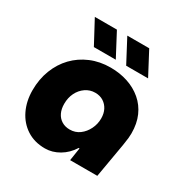

<svg xmlns="http://www.w3.org/2000/svg" viewBox="-167 -857 978 1009"><g transform="rotate(30 322.5 -352.0)"><path d="M240 13Q176 13 129 -17.5Q82 -48 56.5 -101Q31 -154 31 -220Q31 -287 53 -343.5Q75 -400 114.5 -441Q154 -482 208.5 -505Q263 -528 328 -528Q384 -528 432.5 -512Q481 -496 518 -464.5Q555 -433 575 -387.5Q595 -342 595 -283Q595 -269 593.5 -254Q592 -239 587 -208L551 0H386L398 -78H393Q366 -35 325 -11Q284 13 240 13ZM303 -138Q337 -138 362.5 -157Q388 -176 403 -206.5Q418 -237 418 -271Q418 -301 406.5 -323.5Q395 -346 374 -359.5Q353 -373 324 -373Q292 -373 266 -355Q240 -337 225.5 -307.5Q211 -278 211 -241Q211 -210 222 -187Q233 -164 254 -151Q275 -138 303 -138ZM393 -577 319 -717H452L526 -577ZM197 -577 122 -717H256L330 -577Z"/></g></svg>

Font: MuseoModerno ExtraBold
Style: Italic
Weight: 800
Italic angle: -9°
Designer: Pablo Cosgaya, Héctor Gatti, Marcela Romero, and the Authors of The MuseoModerno Project.
Foundry: Omnibus-Type Team
Version: Version 1.003